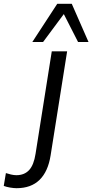

<svg xmlns="http://www.w3.org/2000/svg" viewBox="-149 -773 487 1013"><path d="M-61.8 219.9Q-76 219.9 -95.7 216.6Q-115.3 213.3 -129.2 207.9L-117.9 140.2Q-106.5 144.2 -91.2 147.7Q-75.9 151.3 -62.4 151.3Q-20.6 151.3 4.5 124.5Q29.5 97.7 38.6 38.3L124.2 -502.3H205.2L118.1 46.4Q104.7 131.9 59.8 175.9Q14.9 219.9 -61.8 219.9ZM21.5 -551.3 153 -752.8H229.7L318.1 -551.3H262.9L187.7 -698.7L78.2 -551.3Z"/></svg>

Font: Mulish ExtraLight
Style: Italic
Weight: 200
Italic angle: -9°
Designer: Vernon Adams
Foundry: Vernon Adams
Version: Version 3.603